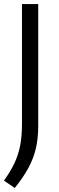

<svg xmlns="http://www.w3.org/2000/svg" viewBox="-24 -760 295 952"><path d="M49 172 -4.5 135.5Q27 92 46.8 50.8Q66.5 9.5 75.8 -37.5Q85 -84.5 85 -145.5V-740H165.5V-135Q165.5 -74 153.8 -23.8Q142 26.5 116.2 73.8Q90.5 121 49 172Z"/></svg>

Font: Encode Sans Condensed Thin
Style: Regular
Weight: 400
Version: Version 3.002